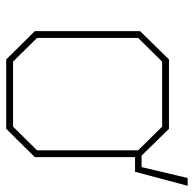

<svg xmlns="http://www.w3.org/2000/svg" viewBox="-23 -600 623 617"><g transform="rotate(90 288.5 -291.5)"><path d="M171 0 80 -92V-430L171 -523H394L480 -435H517L552 -583H577L532 -414H485V-92L394 0ZM178 -22H387L463 -99V-424L387 -501H178L102 -424V-99Z"/></g></svg>

Font: Tomorrow Thin
Style: Regular
Weight: 250
Designer: Tony de Marco, Monica Rizzolli
Foundry: Just in Type
Version: Version 2.002